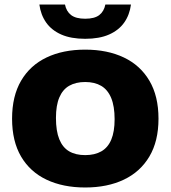

<svg xmlns="http://www.w3.org/2000/svg" viewBox="-20 -823 756 851"><path d="M357.5 8Q259.5 8 186.5 -26.5Q113.5 -61 73.5 -129Q33.5 -197 33.5 -297Q33.5 -397 73.5 -465.2Q113.5 -533.5 186.2 -568.2Q259 -603 357.5 -603Q456 -603 529 -568.2Q602 -533.5 642.2 -465.2Q682.5 -397 682.5 -297Q682.5 -197.5 642.2 -129.5Q602 -61.5 529 -26.8Q456 8 357.5 8ZM357.5 -135.5Q400 -135.5 429.2 -152.2Q458.5 -169 473.2 -204.2Q488 -239.5 488 -294.5Q488 -352 472.8 -388.8Q457.5 -425.5 428.5 -442.5Q399.5 -459.5 357.5 -459.5Q316 -459.5 287 -443Q258 -426.5 243 -391.2Q228 -356 228 -300.5Q228 -242 242.8 -205.8Q257.5 -169.5 286.2 -152.5Q315 -135.5 357.5 -135.5ZM357.5 -651Q294.5 -651 251.5 -670Q208.5 -689 184.5 -723.2Q160.5 -757.5 154.5 -803H268Q274 -772.5 295.2 -756.2Q316.5 -740 357.5 -740Q399 -740 420 -756.2Q441 -772.5 447 -803H560.5Q554.5 -757 530.5 -723Q506.5 -689 463.5 -670Q420.5 -651 357.5 -651Z"/></svg>

Font: Encode Sans SC ExtraBold
Style: Regular
Weight: 800
Version: Version 3.002